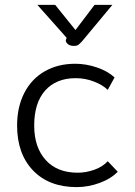

<svg xmlns="http://www.w3.org/2000/svg" viewBox="-20 -756 552 786"><path d="M50 -242Q50 -318 79.5 -375.5Q109 -433 163 -464Q217 -495 288 -495Q332 -495 376.5 -480Q421 -465 449 -439L421 -388Q401 -408 365 -422Q329 -436 290 -436Q210 -436 165 -385.5Q120 -335 120 -242Q120 -153 167 -101Q214 -49 298 -49Q332 -49 366 -61Q400 -73 421 -96L462 -53Q434 -24 387.5 -7Q341 10 294 10Q181 10 115.5 -58Q50 -126 50 -242ZM251 -596 253 -601 133 -736H206L289 -633L367 -736H440L316 -587Q306 -576 300 -572Q294 -568 283 -568Q264 -568 255 -578Q246 -588 251 -596Z"/></svg>

Font: Niramit Light
Style: Regular
Weight: 300
Designer: Katatrad Aksorn Co.,Ltd.
Foundry: Cadson Demak Co.,Ltd.
Version: Version 1.000; ttfautohint (v1.6)